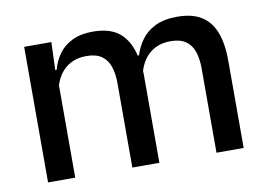

<svg xmlns="http://www.w3.org/2000/svg" viewBox="-60 -591 945 682"><g transform="rotate(-10 412.0 -250.0)"><path d="M767.5 0H669.5V-304.5Q669.5 -339 660.8 -364.8Q652 -390.5 631.8 -404.5Q611.5 -418.5 577 -418.5Q544 -418.5 520 -405.5Q496 -392.5 481.2 -370.5Q466.5 -348.5 460 -320.5L447 -388.5H458.5Q467.5 -418 486 -443.5Q504.5 -469 536 -484.5Q567.5 -500 615.5 -500Q669.5 -500 703 -478.8Q736.5 -457.5 752 -416.2Q767.5 -375 767.5 -315.5ZM160 0H62V-489H160L156 -374.5L160 -368.5ZM463.5 0H366V-304.5Q366 -339 357.2 -364.8Q348.5 -390.5 328.2 -404.5Q308 -418.5 273.5 -418.5Q240.5 -418.5 216.5 -405.5Q192.5 -392.5 177.8 -370.5Q163 -348.5 156.5 -320.5L140.5 -388.5H161.5Q169.5 -419.5 187.8 -444.8Q206 -470 236.5 -485Q267 -500 311.5 -500Q379.5 -500 414.5 -465Q449.5 -430 458.5 -363Q461 -353.5 462.2 -341.5Q463.5 -329.5 463.5 -318Z"/></g></svg>

Font: Anek Kannada Medium Medium
Style: Regular
Weight: 500
Version: Version 1.003